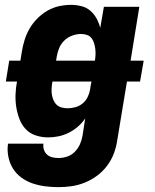

<svg xmlns="http://www.w3.org/2000/svg" viewBox="-20 -558 640 791"><path d="M221 213Q193 213 166 209.5Q139 206 114 197.5Q89 189 68 173.5Q47 158 33.5 136.5Q20 115 14.5 88Q9 61 13 34H159Q157 47 161 59Q165 71 174 79Q183 87 195.5 90Q208 93 221 93Q239 93 257 87Q275 81 288.5 67Q302 53 309.5 36Q317 19 320 1L331 -70Q331 -70 331 -70Q331 -70 331 -70Q318 -51 300.5 -36Q283 -21 263 -11Q243 -1 221.5 3.5Q200 8 178 8Q152 8 127.5 0Q103 -8 86 -26Q69 -44 60 -68Q51 -92 47 -117Q43 -142 44 -169Q45 -196 50 -222H4L18 -308H64L70 -345Q74 -370 81.5 -394Q89 -418 102 -440.5Q115 -463 134 -482Q153 -501 175.5 -514Q198 -527 223 -532.5Q248 -538 273 -538Q295 -538 316 -532.5Q337 -527 352.5 -513.5Q368 -500 378 -481.5Q388 -463 393 -443L408 -530H554L518 -308H572L557 -222H503L463 20Q459 48 449 74.5Q439 101 421.5 124.5Q404 148 380.5 165.5Q357 183 330 194Q303 205 275.5 209Q248 213 221 213ZM371 -308Q373 -320 373.5 -332.5Q374 -345 372.5 -357Q371 -369 367.5 -380.5Q364 -392 357 -401Q350 -410 338.5 -414Q327 -418 314 -418Q296 -418 278 -411.5Q260 -405 246 -392Q232 -379 224.5 -361.5Q217 -344 214 -326L211 -308ZM259 -112Q275 -112 291 -116.5Q307 -121 320 -131.5Q333 -142 340.5 -157Q348 -172 351 -188Q352 -197 353.5 -205.5Q355 -214 357 -222H196L195 -216Q193 -203 192.5 -190.5Q192 -178 194 -166.5Q196 -155 201 -144Q206 -133 214.5 -125.5Q223 -118 234.5 -115Q246 -112 259 -112Z"/></svg>

Font: Iosevka Curly HvExObl
Style: Regular
Weight: 900
Width: 7
Italic angle: -9°
Monospace: yes
Designer: Belleve Invis
Foundry: Belleve Invis
Version: Version 11.1.0; ttfautohint (v1.8.3)